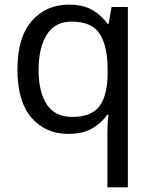

<svg xmlns="http://www.w3.org/2000/svg" viewBox="-20 -566 655 826"><path d="M442 11Q442 -7 443 -31Q444 -55 447 -72H441Q418 -38 377.5 -14Q337 10 273 10Q176 10 115.5 -59.5Q55 -129 55 -267Q55 -405 116.5 -475.5Q178 -546 276 -546Q339 -546 379 -522Q419 -498 443 -463H447L460 -536H530V240H442ZM290 -63Q373 -63 407.5 -108.5Q442 -154 443 -248V-266Q443 -368 409 -420.5Q375 -473 288 -473Q216 -473 181 -416.5Q146 -360 146 -265Q146 -170 181.5 -116.5Q217 -63 290 -63Z"/></svg>

Font: Noto Sans Hebrew Droid SemiBold
Style: Regular
Weight: 600
Designer: Monotype Design Team
Foundry: Monotype Imaging Inc.
Version: Version 1.100; ttfautohint (v1.8.4.7-5d5b)